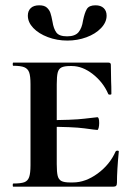

<svg xmlns="http://www.w3.org/2000/svg" viewBox="-20 -704 504 724"><path d="M30 -12Q59 -12 72 -17Q85 -22 90 -36.5Q95 -51 95 -81V-387Q95 -417 90 -431Q85 -445 71.5 -450.5Q58 -456 30 -456Q28 -456 28 -462Q28 -468 30 -468H388Q398 -468 398 -460L399 -398Q400 -379 400 -350Q400 -347 394.5 -347Q389 -347 388 -350Q369 -394 330 -424.5Q291 -455 251 -455H244Q222 -455 211.5 -449.5Q201 -444 197.5 -430Q194 -416 194 -386V-85Q194 -55 197.5 -41Q201 -27 211.5 -21.5Q222 -16 244 -16H255Q302 -16 348 -49.5Q394 -83 416 -133Q418 -136 423 -136Q428 -136 428 -133Q421 -61 421 -15Q421 -7 418 -3.5Q415 0 406 0H30Q28 0 28 -6Q28 -12 30 -12ZM150 -226V-251Q255 -251 298.5 -256.5Q342 -262 347 -262Q354 -262 354 -240Q354 -230 352 -222Q350 -214 347 -214Q342 -214 298.5 -220Q255 -226 150 -226ZM293 -626Q299 -656 307.5 -670Q316 -684 340 -684Q360 -684 371 -673.5Q382 -663 382 -645Q382 -620 361 -598Q340 -576 306 -563.5Q272 -551 234 -551Q195 -551 160.5 -564Q126 -577 105.5 -598.5Q85 -620 85 -645Q85 -663 96 -673.5Q107 -684 128 -684Q147 -684 156.5 -675.5Q166 -667 170 -655.5Q174 -644 178 -622Q182 -596 192.5 -581.5Q203 -567 233 -567Q263 -567 276 -582.5Q289 -598 293 -626Z"/></svg>

Font: Cormorant SC
Style: Bold
Weight: 700
Designer: Christian Thalmann (Catharsis Fonts)
Foundry: Catharsis Fonts
Version: Version 4.000